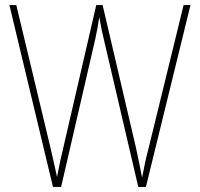

<svg xmlns="http://www.w3.org/2000/svg" viewBox="-20 -734 784 754"><path d="M728 -714H701L565 -158C553 -113 546 -79 538 -36C529 -82 524 -109 513 -158L383 -714H358L230 -160C222 -128 212 -82 204 -39C198 -66 190 -103 177 -159L44 -714H17L188 0H220L354 -580C360 -610 364 -627 370 -667C377 -626 381 -607 390 -570L523 0H553Z"/></svg>

Font: Noto Sans Oriya Cond Thin
Style: Regular
Weight: 100
Width: 3
Designer: Amélie Bonet and Sol Matas
Foundry: Google LLC
Version: Version 2.006